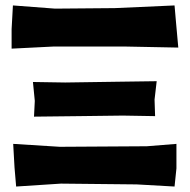

<svg xmlns="http://www.w3.org/2000/svg" viewBox="-20 -683 695 703"><path d="M27.3 -663.1 22.5 -576.2V-504.9L177.7 -512.7H433.6L632.8 -508.8L624 -606.4L619.1 -663.1L400.4 -653.3L181.6 -651.4ZM100.6 -382.8 107.4 -313.5 104.5 -255.9 270.5 -257.8 429.7 -259.8 547.9 -257.8 545.9 -318.4 553.7 -385.7 415 -383.8 218.8 -380.9ZM28.3 -156.2 33.2 -69.3 39.1 0 203.1 -10.7 480.5 -7.8 619.1 0 626 -66.4V-156.2L517.6 -147.5L199.2 -145.5Z"/></svg>

Font: MaokenAssortedSans-Lite
Style: Lite
Weight: 400
Version: Version 1.400